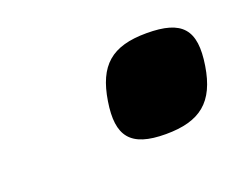

<svg xmlns="http://www.w3.org/2000/svg" viewBox="-44 -511 372 295"><g transform="rotate(-20 142.5 -363.0)"><path d="M211.8 -441C154.9 -441 129.3 -418.4 120.5 -363C111.8 -308.2 129.3 -285 187.1 -285C243.2 -285 270.6 -306.8 279.5 -363C288.5 -419.8 270.1 -441 211.8 -441Z"/></g></svg>

Font: Fog Sans
Style: It
Weight: 700
Foundry: Intel Corporation
Version: Version 1.00